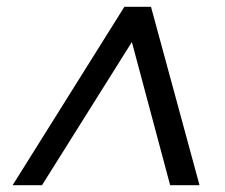

<svg xmlns="http://www.w3.org/2000/svg" viewBox="-20 -720 660 562"><path d="M17 -178 344 -700H422L564 -178H478L366 -597L103 -178Z"/></svg>

Font: Rethink Sans
Style: Italic
Weight: 400
Italic angle: -10°
Designer: The Rethink Sans project authors (Hans Thiessen). DM Sans designed by Colophon Foundry.
Foundry: Rethink Communications LLC
Version: Version 1.001